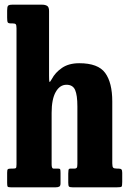

<svg xmlns="http://www.w3.org/2000/svg" viewBox="-20 -800 550 820"><path d="M34 -700H27.5Q15.5 -700 13 -704.5Q10.5 -709 10.5 -725V-755Q10.5 -771 14.5 -775.5Q18.5 -780 33 -780H160Q173 -780 181.2 -775Q189.5 -770 189.5 -753V-477Q189.5 -455 191 -450.8Q192.5 -446.5 201 -462Q216 -490.5 245 -510.2Q274 -530 318.5 -530Q399 -530 429.2 -488.5Q459.5 -447 459.5 -366.5V-102.5Q459.5 -87.5 463.5 -83.8Q467.5 -80 479.5 -80H485.5Q495.5 -80 498.8 -76.2Q502 -72.5 502 -62V-23.5Q502 -6 499.2 -3Q496.5 0 479.5 0H290Q277.5 0 274.5 -3.5Q271.5 -7 271.5 -20V-58.5Q271.5 -67.5 272.5 -73.8Q273.5 -80 281 -80H299Q305 -80 307.8 -83.5Q310.5 -87 310.5 -100.5V-345.5Q310.5 -393.5 300.8 -415.8Q291 -438 264 -438Q235.5 -438 218 -407.2Q200.5 -376.5 200.5 -318V-98.5Q200.5 -80 208 -80H228Q235.5 -80 237 -76.8Q238.5 -73.5 238.5 -60.5V-17Q238.5 -6 233 -3Q227.5 0 217.5 0H26.5Q14.5 0 12.5 -3.2Q10.5 -6.5 10.5 -19V-62Q10.5 -74 13.2 -77Q16 -80 28.5 -80H35.5Q44.5 -80 47.5 -82Q50.5 -84 50.5 -98.5V-679Q50.5 -693 47.2 -696.5Q44 -700 34 -700Z"/></svg>

Font: Besley* Condensed
Style: Bold
Weight: 700
Width: 3
Designer: Owen Earl
Foundry: indestructible type*
Version: Version 3.000; ttfautohint (v1.8.3)